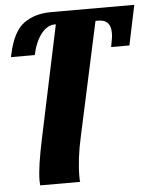

<svg xmlns="http://www.w3.org/2000/svg" viewBox="-54 -582 697 868"><g transform="rotate(-5 294.0 -148.0)"><path d="M92 218Q92 158 120 27L227 -479H222Q188 -479 160.5 -444Q133 -409 120 -349H12L15 -363Q37 -464 86.5 -500Q136 -536 211 -536H588L550 -355H467L474 -393Q476 -403 476 -419Q476 -479 420 -479H407L296 33Q273 134 273 217Q273 237 275 240H93Z"/></g></svg>

Font: Noto Serif NarrowBlack
Style: Italic
Weight: 900
Width: 4
Italic angle: -12°
Designer: Monotype Design Team
Foundry: Monotype Imaging Inc.
Version: Version 1.001